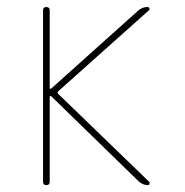

<svg xmlns="http://www.w3.org/2000/svg" viewBox="-20 -540 540 560"><path d="M105.5 -9.8V-509.8Q105.5 -519.5 115.2 -519.5Q125 -519.5 125 -509.8V-283.2Q125 -282.2 126.5 -281.2Q127.9 -280.3 128.9 -281.2L383.8 -509.8Q395.5 -519.5 410.2 -519.5Q414.1 -519.5 415.5 -516.1Q417 -512.7 414.1 -509.8L149.4 -273.4Q146.5 -270.5 149.4 -266.6L415 -9.8Q417 -7.8 416 -3.9Q415 0 411.1 0Q398.4 0 385.7 -9.8L128.9 -259.8Q127.9 -260.7 126.5 -259.8Q125 -258.8 125 -257.8V-9.8Q125 0 115.2 0Q105.5 0 105.5 -9.8Z"/></svg>

Font: Rounded-X Mgen+ 1mn thin
Style: Regular
Weight: 100
Designer: [Source Han Sans]
Ryoko NISHIZUKA  (kana & ideographs); Paul D. Hunt (Latin, Greek & Cyrillic); Wenlong ZHANG  (bopomofo
Version: Version 1.059.20150602